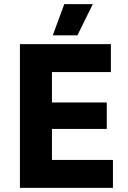

<svg xmlns="http://www.w3.org/2000/svg" viewBox="-20 -915 622 935"><path d="M432 -895H293L237 -743H357ZM77 0H530V-136H233V-287H500V-416H233V-564H520V-700H77Z"/></svg>

Font: Fixel Display Bold
Style: Bold
Weight: 700
Designer: AlfaBravo + MacPaw
Foundry: Kyrylo Tkachov, Marchela Mozhyna, Serhii Makarenko, Maria Weinstein, Zakhar Kryvoshyya
Version: Version 1.211